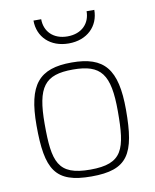

<svg xmlns="http://www.w3.org/2000/svg" viewBox="-83 -786 691 858"><g transform="rotate(-10 263.0 -357.5)"><path d="M128 -723C128 -649 182 -595 266 -595C350 -595 404 -649 404 -723H369C369 -668 331 -627 266 -627C201 -627 163 -668 163 -723H128ZM263 -23C411 -23 429 -87 429 -259C429 -427 391 -477 263 -477C135 -477 97 -427 97 -259C97 -87 115 -23 263 -23ZM263 -509C411 -509 466 -444 466 -259C466 -58 428 8 263 8C98 8 60 -58 60 -259C60 -444 115 -509 263 -509Z"/></g></svg>

Font: RazerF5 Thin
Style: Regular
Weight: 250
Foundry: Razer Inc.
Version: Version 2